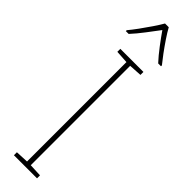

<svg xmlns="http://www.w3.org/2000/svg" viewBox="-326 -930 911 911"><g transform="rotate(45 130.0 -474.5)"><path d="M208 0H53V-20L118 -23V-690L53 -694V-714H208V-694L143 -690V-23L208 -20ZM143 -949Q155 -927 174.5 -898Q194 -869 214 -842Q234 -815 248 -798V-792H229Q204 -819 177.5 -854Q151 -889 131 -918Q110 -890 83 -854.5Q56 -819 31 -792H12V-798Q28 -817 48 -844.5Q68 -872 87 -900Q106 -928 118 -949Z"/></g></svg>

Font: Noto Sans Myanmar UI SemiCondensed Thin
Style: Regular
Weight: 100
Width: 4
Designer: Monotype Design Team
Foundry: Monotype Imaging Inc.
Version: Version 2.103; ttfautohint (v1.8.4.7-5d5b)